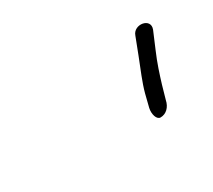

<svg xmlns="http://www.w3.org/2000/svg" viewBox="-45 -657 291 262"><g transform="rotate(-30 101.0 -525.5)"><path d="M143 -483C141 -474 144 -464 150 -464C159 -464 166 -471 168 -481L174 -502C178 -515 183 -531 190 -547L201 -573C207 -589 181 -593 176 -578L166 -552C159 -534 152 -518 148 -503Z"/></g></svg>

Font: Stray Cat
Style: LtCnObl
Weight: 300
Version: Version 1.0